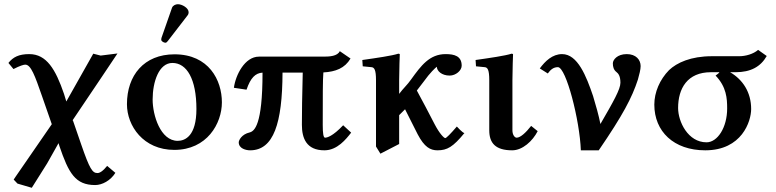

<svg xmlns="http://www.w3.org/2000/svg" viewBox="-20 -702 3684 912"><path d="M179 -247C195 -202 210 -157 226 -112L55 136L45 151L63 170L131 190L204 74L258 -22L262 -9C306 121 338 177 432 177C465 177 505 156 528 119L489 86C468 112 453 120 443 120C419 120 406 101 366 -15C353 -53 339 -93 326 -131L323 -128L459 -330L538 -448C520 -446 480 -441 458 -438L423 -447C382 -374 337 -295 295 -220C287 -247 292 -229 284 -256C244 -373 201 -445 119 -445C70 -445 42 -431 20 -403L44 -374C75 -390 93 -395 100 -395C127 -395 146 -342 179 -247Z M583 -207C583 -104 661 10 808 10C963 10 1034 -115 1034 -216C1034 -321 972 -444 809 -444C664 -444 583 -344 583 -207ZM799 -403C867 -403 913 -327 913 -184C913 -57 860 -33 824 -33C742 -33 705 -155 705 -229C705 -314 735 -403 799 -403ZM825 -682C814 -682 801 -676 797 -665L747 -522C746 -519 746 -514 746 -513C746 -506 758 -499 766 -499C770 -499 774 -503 777 -507L871 -629C875 -634 876 -639 876 -644C876 -664 845 -682 825 -682Z M1517 -433H1210C1143 -433 1099 -346 1091 -285L1151 -276C1170 -332 1193 -355 1227 -357C1227 -106 1188 -79 1166 -73C1127 -64 1114 -35 1114 -26C1114 4 1149 12 1168 12C1280 12 1321 -117 1322 -357H1418C1415 -244 1414 -167 1414 -109C1414 -46 1435 12 1521 12C1582 12 1624 -41 1648 -72L1610 -107C1560 -54 1533 -48 1524 -48C1516 -48 1513 -69 1513 -109C1513 -242 1513 -322 1516 -358C1574 -361 1618 -378 1645 -424L1594 -459C1583 -435 1545 -433 1517 -433Z M1876 -321C1876 -371 1879 -444 1879 -444C1879 -446 1874 -447 1872 -447C1841 -437 1771 -427 1701 -417L1703 -387L1744 -383C1758 -382 1766 -371 1766 -321V-6L1787 28L1876 -18V-155L1904 -183C1928 -135 1940 -111 1964 -64C1996 -3 2024 12 2058 12C2104 12 2132 -4 2186 -70C2178 -70 2150 -101 2150 -101C2120 -66 2100 -46 2095 -46C2089 -46 2068 -67 2045 -111C2017 -165 1989 -219 1960 -272L1993 -315C2023 -357 2048 -380 2055 -385C2055 -365 2078 -343 2116 -343C2145 -343 2173 -367 2173 -390C2173 -436 2138 -445 2097 -445C2020 -445 1980 -390 1933 -325C1916 -300 1894 -281 1876 -256Z M2304 -321V-83C2304 -22 2334 12 2413 12C2462 12 2510 -32 2534 -79L2503 -104C2478 -72 2452 -48 2434 -48C2425 -48 2414 -61 2414 -83V-321C2414 -371 2417 -444 2417 -444C2417 -446 2412 -447 2410 -447C2379 -437 2309 -427 2239 -417L2241 -387L2282 -383C2296 -382 2304 -371 2304 -321Z M2957 -445C2912 -445 2891 -418 2891 -401C2891 -385 2895 -370 2908 -360C2917 -353 2927 -341 2927 -309C2927 -278 2894 -220 2832 -113C2824 -154 2810 -203 2797 -246C2765 -340 2724 -445 2650 -445C2604 -445 2570 -412 2544 -377L2582 -353C2595 -371 2609 -383 2630 -383C2669 -383 2734 -130 2739 12H2824C2939 -156 2982 -238 3010 -324C3017 -349 3023 -372 3023 -388C3023 -418 3001 -445 2957 -445Z M3158 -369C3114 -324 3088 -264 3088 -205C3088 -78 3180 12 3330 12C3504 12 3548 -126 3548 -184C3548 -264 3508 -324 3448 -359H3474C3546 -359 3593 -385 3622 -436L3581 -465C3558 -445 3521 -435 3492 -435H3362C3261 -435 3195 -404 3158 -369ZM3336 -26C3248 -26 3201 -124 3201 -189C3201 -282 3245 -359 3357 -359H3397C3398 -357 3386 -348 3379 -343C3431 -289 3434 -234 3434 -187C3434 -96 3388 -26 3336 -26Z"/></svg>

Font: Libertinus Serif Semibold
Style: Regular
Weight: 600
Designer: Philipp H. Poll, Khaled Hosny
Foundry: Caleb Maclennan
Version: Version 7.050;RELEASE